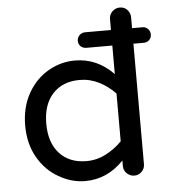

<svg xmlns="http://www.w3.org/2000/svg" viewBox="-52 -795 726 825"><g transform="rotate(-5 310.5 -383.0)"><path d="M283 -18Q224 -18 169 -50Q114 -81 80 -140Q46 -199 46 -278Q46 -356 80 -417Q114 -476 168 -507Q222 -538 283 -538Q378 -538 449 -465V-588H337Q323 -588 313 -597Q303 -606 303 -621Q303 -635 313 -645Q323 -655 337 -655H449V-702Q449 -722 463 -735Q477 -748 495 -748Q515 -748 527.5 -734Q540 -720 540 -702V-655H585Q599 -655 608.5 -645Q618 -635 618 -621Q618 -607 608.5 -597.5Q599 -588 585 -588H540V-68Q540 -50 527 -36.5Q514 -23 495 -23Q477 -23 463 -36Q449 -49 449 -68V-92Q378 -18 283 -18ZM296 -103Q340 -103 379.5 -123.5Q419 -144 449 -175V-381Q419 -413 379.5 -433Q340 -453 296 -453Q222 -453 179.5 -406.5Q137 -360 137 -278Q137 -196 179.5 -149.5Q222 -103 296 -103Z"/></g></svg>

Font: Huninn
Style: Regular
Weight: 400
Designer: justfont
Foundry: justfont
Version: Version 1.003